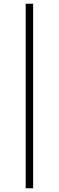

<svg xmlns="http://www.w3.org/2000/svg" viewBox="-20 -811 316 1031"><path d="M118 -791H158V200H118Z"/></svg>

Font: Nyght Serif
Style: Regular
Weight: 400
Designer: Maksym Kobuzan
Version: Version 0.410;July 4, 2025;FontCreator 15.0.0.2958 64-bit